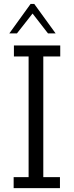

<svg xmlns="http://www.w3.org/2000/svg" viewBox="-20 -976 382 996"><path d="M204.6 -683.1V-57.1H291V0H50.8V-57.1H128.4V-683.1H52.2V-740.2H292.5V-683.1ZM229 -802.7 148.9 -905.8 67.9 -802.7H28.3L138.7 -955.6H157.7L268.6 -802.7Z"/></svg>

Font: Twentytwelve Slab Light
Style: TwentytwelveSlab
Weight: 300
Designer: Domenico Catapano
Version: Version 1.00 2012